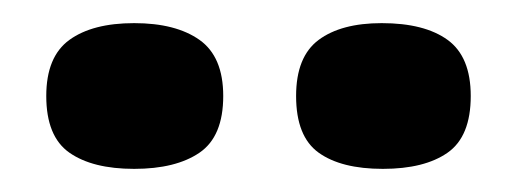

<svg xmlns="http://www.w3.org/2000/svg" viewBox="-20 -721 447 166"><path d="M311 -575Q275 -575 255.5 -589Q236 -603 236 -638Q236 -672 255.5 -686.5Q275 -701 310 -701Q347 -701 367 -686.5Q387 -672 387 -638Q387 -603 367 -589Q347 -575 311 -575ZM96 -575Q60 -575 40 -589Q20 -603 20 -638Q20 -672 40 -686.5Q60 -701 96 -701Q132 -701 152.5 -686.5Q173 -672 173 -638Q173 -603 152.5 -589Q132 -575 96 -575Z"/></svg>

Font: Bricolage Grotesque 96pt Bricolage Grotesque 48pt Regular
Style: Bold
Weight: 700
Designer: Mathieu Triay
Foundry: Atelier Triay
Version: Version 1.001; ttfautohint (v1.8.4.7-5d5b);gftools[0.9.33.de